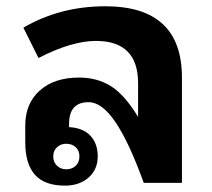

<svg xmlns="http://www.w3.org/2000/svg" viewBox="-20 -580 672 609"><path d="M436 0Q388.7 -130.4 345.9 -193.1Q303.2 -255.9 261.2 -255.9Q199.2 -255.9 199.2 -188V-176.8Q243.7 -174.3 266.8 -149.4Q290 -124.5 290 -84Q290 -42.5 261 -16.8Q231.9 8.8 186 8.8Q121.1 8.8 90.6 -25.9Q60.1 -60.5 60.1 -128.9V-182.1Q60.1 -251.5 106 -292.7Q151.9 -334 231 -334Q288.6 -334 332.3 -306.4Q376 -278.8 418 -209V-315.9Q418 -450.2 284.2 -450.2Q207.5 -450.2 102.1 -396L54.2 -492.2Q170.4 -560.1 314 -560.1Q557.1 -560.1 557.1 -334V0ZM231.9 -84Q231.9 -102.1 220.2 -113Q208.5 -124 189.9 -124Q172.9 -124 160.9 -113Q148.9 -102.1 148.9 -84Q148.9 -65.4 160.9 -54.2Q172.9 -43 189.9 -43Q208.5 -43 220.2 -54.2Q231.9 -65.4 231.9 -84Z"/></svg>

Font: Droid Sans Thai
Style: Bold
Weight: 700
Designer: Steve Matteson
Foundry: Ascender Corporation
Version: Version 1.00